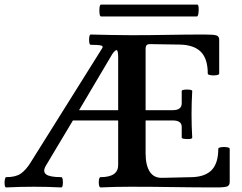

<svg xmlns="http://www.w3.org/2000/svg" viewBox="-23 -817 1058 840"><path d="M4 3Q-1 3 -2.5 -8Q-4 -19 -2 -30.5Q0 -42 4 -42Q46 -42 68 -57.5Q90 -73 109 -103L424 -606Q430 -615 419 -618Q408 -621 374 -621Q369 -621 367.5 -632Q366 -643 367.5 -654.5Q369 -666 374 -666Q415 -665 462.5 -664Q510 -663 554 -663Q633 -663 712.5 -664.5Q792 -666 872 -666Q912 -666 924 -662Q936 -658 936 -643V-495Q936 -490 923.5 -488Q911 -486 898.5 -488Q886 -490 886 -495Q886 -560 855.5 -590.5Q825 -621 762 -622L632 -624Q614 -624 614 -605V-335H733Q772 -335 772 -365V-419Q772 -423 783.5 -424.5Q795 -426 806.5 -424.5Q818 -423 818 -419Q815 -369 815 -317Q815 -265 818 -215Q818 -210 806.5 -209Q795 -208 783.5 -209.5Q772 -211 772 -215V-262Q772 -290 733 -290H614V-146Q614 -94 632.5 -65.5Q651 -37 689 -39L818 -42Q876 -44 904 -74Q932 -104 932 -166Q932 -171 944.5 -173Q957 -175 969.5 -173Q982 -171 982 -166V-21Q982 -6 971 -1.5Q960 3 923 3Q829 3 735 1.5Q641 0 548 0Q480 0 417 3Q412 3 410 -8.5Q408 -20 410 -31Q412 -42 417 -42Q494 -42 494 -95V-290H296L177 -91Q163 -66 179 -54Q195 -42 245 -42Q250 -42 251.5 -30.5Q253 -19 251.5 -8Q250 3 245 3Q185 0 125 0Q64 0 4 3ZM323 -335H494V-565Q494 -595 488 -597.5Q482 -600 468 -580ZM419 -745Q414 -745 412.5 -758Q411 -771 412.5 -784Q414 -797 419 -797H840Q845 -797 846 -784Q847 -771 845 -758Q843 -745 838 -745Z"/></svg>

Font: Junicode SmExp
Style: Bold
Weight: 700
Width: 6
Designer: Peter S. Baker
Version: Version 2.205; ttfautohint (v1.8.4)